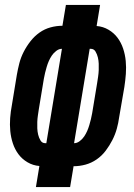

<svg xmlns="http://www.w3.org/2000/svg" viewBox="-20 -755 540 775"><path d="M125 0 139 -85Q113 -87 91 -100Q69 -113 54.5 -132.5Q40 -152 32 -176Q24 -200 21.5 -226Q19 -252 21 -278.5Q23 -305 28 -331L48 -453Q52 -476 58 -499.5Q64 -523 75.5 -545.5Q87 -568 103 -588.5Q119 -609 139.5 -623.5Q160 -638 184 -644.5Q208 -651 232 -651L246 -735H384L370 -650Q396 -648 418 -635Q440 -622 454.5 -602.5Q469 -583 477 -559Q485 -535 487.5 -509Q490 -483 488 -456.5Q486 -430 482 -404L461 -282Q458 -259 451.5 -235.5Q445 -212 433.5 -189.5Q422 -167 406.5 -146.5Q391 -126 370 -111.5Q349 -97 325 -90.5Q301 -84 277 -84L263 0ZM279 -177Q291 -177 302 -185.5Q313 -194 320 -204.5Q327 -215 332 -226.5Q337 -238 340.5 -250Q344 -262 347 -274Q350 -286 352 -298L372 -419Q374 -432 376 -445.5Q378 -459 378.5 -472Q379 -485 378.5 -498Q378 -511 375 -523.5Q372 -536 365.5 -547Q359 -558 346 -558H342ZM163 -177H167L230 -558Q218 -558 207 -549.5Q196 -541 189 -530.5Q182 -520 177 -508.5Q172 -497 168.5 -485Q165 -473 162 -461Q159 -449 157 -437L137 -316Q135 -303 133 -289.5Q131 -276 130.5 -263Q130 -250 130.5 -237Q131 -224 134 -211.5Q137 -199 143.5 -188Q150 -177 163 -177Z"/></svg>

Font: Iosevka Heavy Oblique
Style: Regular
Weight: 900
Italic angle: -9°
Monospace: yes
Designer: Belleve Invis
Foundry: Belleve Invis
Version: Version 32.5.0; ttfautohint (v1.8.4)